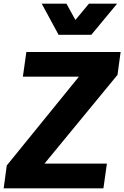

<svg xmlns="http://www.w3.org/2000/svg" viewBox="-47 -1029 679 1049"><path d="M452 -839 593 -1009H439L365 -920L316 -1009H181L273 -839ZM518 0 537 -135H196L595 -620L612 -745H97L78 -610H384L-10 -125L-27 0Z"/></svg>

Font: Plus Jakarta Sans ExtraBold
Style: Italic
Weight: 800
Italic angle: -8°
Designer: Gumpita Rahayu
Foundry: Tokotype
Version: Version 2.071;gftools[0.9.30]